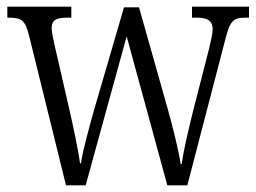

<svg xmlns="http://www.w3.org/2000/svg" viewBox="-20 -556 768 576"><path d="M67 -450 178 0H237L360 -447L482 0H542L656 -438C670 -494 680 -503 717 -503H727V-536H556V-503H572C606 -503 618 -491 618 -467C618 -455 612 -432 607 -409L559 -222C542 -153 530 -100 525 -64H522C517 -101 496 -184 483 -230L397 -534H352L261 -222C248 -175 227 -100 223 -66H220C216 -100 199 -180 188 -228L145 -415C141 -432 135 -460 135 -471C135 -494 146 -503 180 -503H194V-536H2V-503H7C44 -503 56 -495 67 -450Z"/></svg>

Font: Noto Serif Armenian Condensed Light
Style: Regular
Weight: 300
Width: 3
Designer: Monotype Design Team
Foundry: Monotype Imaging Inc.
Version: Version 2.008